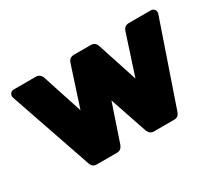

<svg xmlns="http://www.w3.org/2000/svg" viewBox="-99 -729 1065 938"><g transform="rotate(-30 433.0 -260.0)"><path d="M514 -496 588 -269 662 -496Q671 -520 696 -520H820Q830 -520 837 -513Q844 -506 844 -496L843 -488L684 -25Q676 0 651 0H537Q514 0 504 -25L433 -235L362 -25Q352 0 329 0H215Q190 0 182 -25L23 -488L22 -496Q22 -506 29 -513Q36 -520 46 -520H170Q195 -520 204 -496L278 -269L352 -496Q361 -520 386 -520H480Q505 -520 514 -496Z"/></g></svg>

Font: Hezaedrus
Style: Bold
Weight: 700
Designer: Hubert & Fischer
Foundry: Hubert & Fischer
Version: Version 1.10;September 3, 2019;FontCreator 11.5.0.2425 64-bi